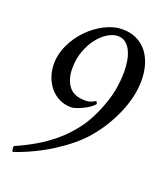

<svg xmlns="http://www.w3.org/2000/svg" viewBox="-124 -735 708 826"><g transform="rotate(20 230.0 -322.5)"><path d="M200 -260Q213 -260 230 -266.5Q247 -273 262.5 -281.5Q278 -290 289 -299Q300 -308 300 -312Q300 -315 298 -317.5Q296 -320 294 -322Q287 -318 276 -313Q265 -308 247 -308Q195 -308 172 -339.5Q149 -371 149 -418Q149 -463 162.5 -499.5Q176 -536 196.5 -562Q217 -588 241 -602.5Q265 -617 286 -617Q308 -617 323 -605Q338 -593 347 -573.5Q356 -554 360 -530Q364 -506 364 -483Q364 -441 356 -396Q348 -351 322 -290Q299 -236 266.5 -194Q234 -152 195 -119.5Q156 -87 113.5 -62.5Q71 -38 27 -19Q26 -14 27 -4Q28 6 33 6Q77 -9 119.5 -29.5Q162 -50 199.5 -74Q237 -98 268.5 -124Q300 -150 322 -175Q355 -213 378.5 -252.5Q402 -292 417.5 -330.5Q433 -369 440 -404.5Q447 -440 447 -470Q447 -512 436 -546Q425 -580 405.5 -603Q386 -626 358 -638.5Q330 -651 297 -651Q256 -651 215 -630Q174 -609 141.5 -575.5Q109 -542 88.5 -499Q68 -456 68 -412Q68 -381 77.5 -353.5Q87 -326 104.5 -305Q122 -284 146.5 -272Q171 -260 200 -260Z"/></g></svg>

Font: Vermiglione
Style: Italic
Weight: 400
Italic angle: -11°
Version: Version 1.105